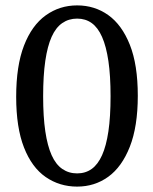

<svg xmlns="http://www.w3.org/2000/svg" viewBox="-20 -680 569 712"><path d="M266 12Q201 12 149.5 -23.5Q98 -59 69 -133Q40 -207 40 -321Q40 -436 69 -511Q98 -586 149.5 -623Q201 -660 266 -660Q331 -660 381.5 -624Q432 -588 461.5 -514Q491 -440 491 -325Q491 -211 461.5 -136Q432 -61 381.5 -24.5Q331 12 266 12ZM266 -37Q297 -37 320 -53.5Q343 -70 358.5 -104.5Q374 -139 382 -193Q390 -247 390 -323Q390 -399 382 -453.5Q374 -508 358.5 -543Q343 -578 320 -594.5Q297 -611 266 -611Q235 -611 211 -594.5Q187 -578 171.5 -543.5Q156 -509 148 -454.5Q140 -400 140 -323Q140 -247 148 -193Q156 -139 171.5 -104.5Q187 -70 211 -53.5Q235 -37 266 -37Z"/></svg>

Font: Source Serif 4
Style: Regular
Weight: 400
Designer: Frank Grießhammer
Foundry: Adobe Systems Incorporated
Version: Version 4.004;hotconv 1.0.116;makeotfexe 2.5.65601